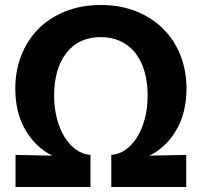

<svg xmlns="http://www.w3.org/2000/svg" viewBox="-20 -746 805 766"><path d="M42 0V-128L189 -125Q123 -157 82 -226.5Q41 -296 41 -393Q41 -464 65 -525Q89 -586 133 -630.5Q177 -675 240.5 -700.5Q304 -726 382 -726Q461 -726 524 -700.5Q587 -675 631.5 -630.5Q676 -586 700 -525Q724 -464 724 -393Q724 -296 683 -226.5Q642 -157 576 -125L723 -128V0H424V-128Q455 -130 481.5 -149Q508 -168 527.5 -199.5Q547 -231 558 -273.5Q569 -316 569 -364Q569 -418 556.5 -461Q544 -504 520 -534.5Q496 -565 461 -581.5Q426 -598 382 -598Q294 -598 245 -535Q196 -472 196 -364Q196 -316 207 -273.5Q218 -231 237.5 -199.5Q257 -168 283.5 -149Q310 -130 341 -128V0Z"/></svg>

Font: Geist
Style: Bold
Weight: 400
Designer: Basement.studio, Andrés Briganti, Mateo Zaragoza
Foundry: Basement.studio, Vercel, Andrés Briganti, Guido Ferreyra, Mateo Zaragoza
Version: Version 1.401